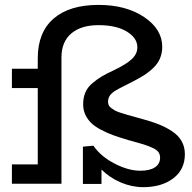

<svg xmlns="http://www.w3.org/2000/svg" viewBox="-20 -753 786 787"><path d="M560.1 -266.1Q600.1 -255.4 629.4 -243.9Q658.7 -232.4 684.8 -215.3Q710.9 -198.2 724.4 -174.6Q737.8 -150.9 737.8 -121.1Q737.8 -58.1 690.2 -22Q642.6 14.2 566.9 14.2Q520.5 14.2 475.1 -5.1Q429.7 -24.4 396 -58.1V1H319.8V-151.9L362.8 -155.8Q393.6 -111.3 450 -82.3Q506.3 -53.2 555.2 -53.2Q593.8 -53.2 615 -67.1Q636.2 -81.1 636.2 -106.9Q636.2 -120.1 629.2 -129.6Q622.1 -139.2 606 -146.7Q589.8 -154.3 569.1 -160.9Q548.3 -167.5 515.6 -176.3Q510.3 -177.7 507.8 -178.2Q471.7 -189 445.8 -198.2Q419.9 -207.5 394.8 -220.7Q369.6 -233.9 354.5 -248.3Q339.4 -262.7 330.1 -282.2Q320.8 -301.8 320.8 -325.2Q320.8 -352.1 329.6 -373.3Q338.4 -394.5 357.7 -411.1Q377 -427.7 397.2 -439.7Q417.5 -451.7 450.2 -466.8Q499.5 -490.7 521.2 -511.7Q543 -532.7 543 -559.1Q543 -597.2 500 -623.5Q457 -649.9 383.8 -649.9Q312 -649.9 272 -615.7Q231.9 -581.5 231.9 -517.1V0H28.8V-79.1H134.8V-392.1H28.8V-471.2H134.8V-514.2Q134.8 -620.6 199.7 -676.8Q264.6 -732.9 383.8 -732.9Q496.6 -732.9 570.8 -683.1Q645 -633.3 645 -561Q645 -535.2 635.7 -513.4Q626.5 -491.7 607.9 -474.1Q589.4 -456.5 568.4 -443.4Q547.4 -430.2 517.1 -415Q458.5 -386.2 444.8 -376Q422.9 -359.4 422.9 -336.9Q422.9 -328.6 425.5 -322.3Q428.2 -315.9 436 -310.1Q443.8 -304.2 450.7 -300.3Q457.5 -296.4 473.6 -291Q489.7 -285.6 501 -282.5Q512.2 -279.3 537.1 -272.5Q551.8 -268.6 560.1 -266.1Z"/></svg>

Font: BioRhyme
Style: Regular
Weight: 400
Designer: Aoife Mooney
Foundry: Aoife Mooney Type
Version: Version 1.500;PS 001.500;hotconv 1.0.88;makeotf.lib2.5.64775